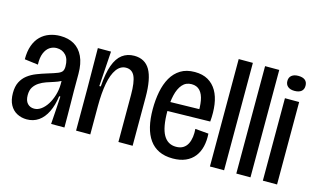

<svg xmlns="http://www.w3.org/2000/svg" viewBox="-84 -921 1931 1174"><g transform="rotate(15 881.5 -334.0)"><path d="M143 11.7Q109 11.7 80.8 -3.2Q52.7 -18 36.5 -48Q20.3 -78 20.3 -122.7Q20.3 -164.3 34.5 -192.3Q48.7 -220.3 72.8 -239Q97 -257.7 128 -269.8Q159 -282 192 -292Q235 -305 255.5 -313.3Q276 -321.7 282.5 -332.7Q289 -343.7 289 -362Q289 -408.7 266.7 -432.8Q244.3 -457 208.7 -457Q184.7 -457 164.7 -443.7Q144.7 -430.3 133 -402Q121.3 -373.7 123 -329.3L37.3 -340.3Q37 -391 50.3 -427.8Q63.7 -464.7 87.7 -488.2Q111.7 -511.7 143.7 -523Q175.7 -534.3 211.3 -534.3Q263 -534.3 299.7 -512.8Q336.3 -491.3 356.8 -448Q377.3 -404.7 377.3 -338.7V-230Q378 -191.7 378.3 -153.5Q378.7 -115.3 379 -77.2Q379.3 -39 379.3 0H295Q298.3 -44.3 301 -87.8Q303.7 -131.3 306.3 -176.3H298.7Q291.3 -118.3 270.3 -75.5Q249.3 -32.7 217.2 -10.5Q185 11.7 143 11.7ZM169.7 -63.3Q193 -63.3 214.2 -78.8Q235.3 -94.3 251.7 -120.3Q268 -146.3 278 -179.2Q288 -212 288.7 -248V-280.7L316.7 -293.7Q306.7 -279.7 287.8 -269.8Q269 -260 245.8 -252.8Q222.7 -245.7 199.2 -237.5Q175.7 -229.3 155.8 -216.3Q136 -203.3 123.5 -184Q111 -164.7 111 -133.3Q111 -98.7 127.3 -81Q143.7 -63.3 169.7 -63.3Z M453 0V-263L451 -522H534.3L519.7 -300H529Q534.7 -384.7 553.3 -435.8Q572 -487 603.8 -510.7Q635.7 -534.3 679.3 -534.3Q747.3 -534.3 779.2 -479.2Q811 -424 811 -307V0H721V-298.3Q721 -378 704.7 -414.3Q688.3 -450.7 649.3 -450.7Q614 -450.7 589.8 -417.3Q565.7 -384 554.3 -323.2Q543 -262.3 543 -179.3V0Z M1067.3 11.7Q1016.3 11.7 979.7 -5.8Q943 -23.3 919.2 -56.7Q895.3 -90 883.5 -138.2Q871.7 -186.3 871.7 -248.3Q871.7 -307.3 881.8 -359.2Q892 -411 914.3 -450.2Q936.7 -489.3 973.2 -511.8Q1009.7 -534.3 1062.7 -534.3Q1112.3 -534.3 1146.7 -514.5Q1181 -494.7 1201.7 -459Q1222.3 -423.3 1229.3 -373.8Q1236.3 -324.3 1231 -266L930.3 -260V-317.3L1165.3 -322.3L1146.3 -282.3Q1149.3 -336.3 1142.3 -375.5Q1135.3 -414.7 1115.8 -436Q1096.3 -457.3 1062.7 -457.3Q1026.7 -457.3 1004.3 -431.5Q982 -405.7 971.7 -361.2Q961.3 -316.7 961.3 -260Q961.3 -157.3 988.2 -110Q1015 -62.7 1068 -62.7Q1095.3 -62.7 1113.2 -74Q1131 -85.3 1140.7 -104.5Q1150.3 -123.7 1153.7 -148.3Q1157 -173 1154.7 -199L1239.3 -191.7Q1242.3 -147.7 1233.5 -110.3Q1224.7 -73 1203.3 -45.7Q1182 -18.3 1147.8 -3.3Q1113.7 11.7 1067.3 11.7Z M1300.3 0V-680H1390V0Z M1467.3 0V-680H1557V0Z M1635.3 0V-522H1725.3V0ZM1679.2 -580.3Q1652.3 -580.3 1637.3 -593Q1622.3 -605.7 1622.3 -628Q1622.3 -651 1637.8 -663.2Q1653.3 -675.3 1679.3 -675.3Q1707.7 -675.3 1722.5 -663.3Q1737.3 -651.3 1737.3 -627.5Q1737.3 -604.3 1722.3 -592.3Q1707.3 -580.3 1679.2 -580.3Z"/></g></svg>

Font: Bricolage Grotesque 96pt ExtraBold SemiCondensed
Style: Regular
Weight: 800
Width: 4
Version: Version 1.001;gftools[0.9.33.dev8+g029e19f]